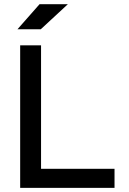

<svg xmlns="http://www.w3.org/2000/svg" viewBox="-20 -914 626 934"><path d="M78.1 0V-693.4H179.7V-92.8H537.1V0ZM64.9 -771.5 172.4 -893.6H310.1L178.2 -771.5Z"/></svg>

Font: CaskaydiaCove NFP
Style: Regular
Weight: 400
Designer: Aaron Bell
Foundry: Saja Typeworks
Version: Version 2111.001; VTT 6.35;Nerd Fonts 3.1.1